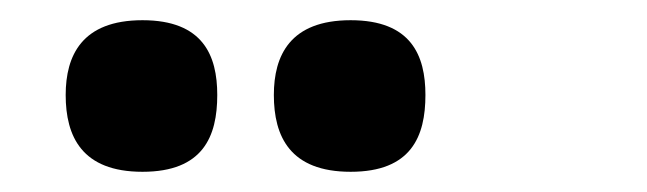

<svg xmlns="http://www.w3.org/2000/svg" viewBox="-20 -830 640 190"><path d="M121 -660C181 -660 195 -695 195 -736C195 -775 181 -810 121 -810C61 -810 45 -775 45 -736C45 -695 61 -660 121 -660ZM327 -660C387 -660 401 -695 401 -736C401 -775 387 -810 327 -810C267 -810 251 -775 251 -736C251 -695 267 -660 327 -660Z"/></svg>

Font: OSH Darker Grotesque Black
Style: Regular
Weight: 900
Designer: Gabriel Lam
Foundry: TypeRant
Version: Version 1.000;Glyphs 3.1.1 (3148)